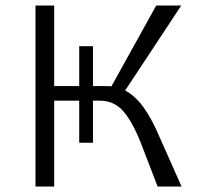

<svg xmlns="http://www.w3.org/2000/svg" viewBox="-20 -678 719 698"><path d="M640 0H553L491 -161Q460 -238 427 -275Q394 -312 343 -312H318V-159H268V-312H177V0H109V-658H177V-365H268V-510H318V-365H364Q378 -365 385 -364L548 -658H639L435 -349Q472 -329 501 -289Q530 -249 556 -189Z"/></svg>

Font: Ysabeau Infant
Style: Regular
Weight: 400
Designer: Christian Thalmann (Catharsis Fonts)
Version: Version 0.003